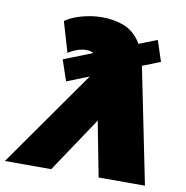

<svg xmlns="http://www.w3.org/2000/svg" viewBox="-151 -831 883 910"><g transform="rotate(10 290.5 -375.5)"><path d="M383 0 297 -446 286 -468 273 -535Q269 -560 259.5 -572.5Q250 -585 220 -585Q200 -585 177 -577Q154 -569 135 -556L92 -702Q124 -725 173 -738Q222 -751 267 -751Q325 -751 370.5 -734Q416 -717 447 -675Q478 -633 493 -558L606 0ZM-68 0 285 -502 404 -373 155 0ZM152 -422 118 -522 546 -691 579 -591Z"/></g></svg>

Font: Montserrat Thin Black
Style: Italic
Weight: 900
Italic angle: -11.3°
Version: Version 9.000